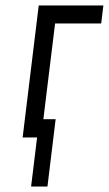

<svg xmlns="http://www.w3.org/2000/svg" viewBox="-20 -504 399 704"><path d="M154 180 184 -67H139L182 -418H351L359 -484H122L63 0H116L94 180Z"/></svg>

Font: Gamestation Condensed
Style: Italic
Weight: 400
Width: 3
Designer: Jonas Hecksher
Foundry: Jonas Hecksher, Playtypeª, e-types AS
Version: Version 1.003